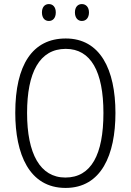

<svg xmlns="http://www.w3.org/2000/svg" viewBox="-20 -1006 642 943"><path d="M186 -945C186 -919 199 -903 220 -903C240 -903 254 -918 254 -945C254 -971 240 -986 220 -986C199 -986 186 -970 186 -945ZM348 -945C348 -919 362 -903 382 -903C403 -903 417 -919 417 -945C417 -971 402 -986 382 -986C362 -986 348 -971 348 -945ZM547 -451C547 -665 472 -817 303 -817C140 -817 55 -688 55 -452C55 -250 123 -83 302 -83C478 -83 547 -246 547 -451ZM113 -451C113 -650 174 -766 303 -766C426 -766 488 -655 488 -451C488 -247 428 -134 301 -134C177 -134 113 -251 113 -451Z"/></svg>

Font: Noto Sans Kannada UI Condensed Light
Style: Regular
Weight: 300
Width: 3
Designer: Jelle Bosma - Monotype Design Team
Foundry: Monotype Imaging Inc.
Version: Version 2.005